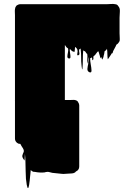

<svg xmlns="http://www.w3.org/2000/svg" viewBox="-20 -721 639 962"><path d="M579 -554Q579 -548 579.5 -542Q580 -536 580 -529Q580 -525 580 -521Q580 -517 578 -513Q576 -509 574 -507Q571 -502 566 -499Q564 -497 563 -497Q562 -493 560 -489.5Q558 -486 556 -482L547 -465Q546 -461 544 -455Q542 -453 540 -454L536 -447L524 -429Q520 -425 520 -424Q518 -438 518 -451Q518 -464 516 -477Q514 -472 510.5 -469Q507 -466 504 -464Q503 -460 502.5 -454.5Q502 -449 500 -444Q499 -440 498.5 -436.5Q498 -433 496 -430Q495 -429 494 -425.5Q493 -422 492 -423Q490 -427 489 -430Q488 -433 487 -436L484 -430Q483 -428 482 -433.5Q481 -439 480 -442Q479 -445 478 -448Q477 -451 476 -455Q475 -457 474.5 -460Q474 -463 472 -464Q470 -463 468 -461Q466 -459 462 -453Q460 -451 460 -451Q459 -448 455 -444Q453 -442 449 -440Q447 -435 448 -429Q449 -423 444 -420Q442 -417 442 -424Q442 -431 440 -434Q440 -434 437 -431Q436 -430 434.5 -430.5Q433 -431 432 -429Q431 -418 434.5 -399.5Q438 -381 438.5 -368Q439 -355 428 -359Q417 -364 418 -376.5Q419 -389 423 -405Q427 -421 424 -433Q423 -438 423 -428.5Q423 -419 422.5 -409.5Q422 -400 420 -404Q416 -415 417.5 -427Q419 -439 417 -451Q416 -451 414.5 -452.5Q413 -454 413 -454L407 -463L401 -466Q397 -468 397 -469Q395 -447 395 -422.5Q395 -398 393 -375Q392 -371 390.5 -378Q389 -385 389 -389Q386 -415 386.5 -431.5Q387 -448 384 -478Q382 -476 380 -475Q379 -475 378.5 -474.5Q378 -474 377 -474Q375 -467 377.5 -456.5Q380 -446 372 -444Q365 -442 367.5 -453Q370 -464 368 -471Q367 -476 363 -480L358 -485H356Q355 -479 355 -473Q355 -467 353 -461Q352 -460 349 -462Q347 -463 345 -463.5Q343 -464 341 -465Q335 -470 330 -476Q329 -468 331 -456Q333 -444 333 -435.5Q333 -427 325 -428Q317 -430 317.5 -438.5Q318 -447 320.5 -458.5Q323 -470 321 -478Q321 -479 319.5 -479.5Q318 -480 317 -481Q313 -483 309 -490Q307 -494 305 -495V-220H334Q340 -220 346.5 -220.5Q353 -221 359 -219Q369 -216 372 -208Q377 -201 377 -193V113Q377 118 376 121Q374 127 372 129Q370 131 370 132L361 138Q357 141 358 141Q359 141 354 144Q347 148 338.5 148Q330 148 322 149Q314 149 306 150Q298 151 290 150Q278 149 266 147.5Q254 146 242 145Q236 144 230 142Q224 140 218 140Q214 140 210 141Q206 142 202 143Q177 145 154 140H149Q148 140 147.5 139.5Q147 139 145 139Q139 136 134 131Q133 142 132 152Q131 162 130 171Q130 172 129 182.5Q128 193 126 204.5Q124 216 122 220Q122 221 120.5 221Q119 221 118 220Q117 216 116 212.5Q115 209 114 205Q113 197 112 189.5Q111 182 110 175Q109 160 108.5 136.5Q108 113 107.5 89.5Q107 66 105 51Q105 46 104.5 56Q104 66 103.5 76.5Q103 87 102 82Q90 67 92 58.5Q94 50 98 42Q102 34 95 22Q91 17 87.5 10.5Q84 4 82 0L73 -1Q69 -3 66 -5Q55 -13 55 -27V-218Q54 -219 55 -220V-645Q55 -652 54.5 -660Q54 -668 55 -675Q55 -678 57 -684Q59 -688 60 -689Q63 -695 72 -698Q74 -699 76.5 -699.5Q79 -700 83 -700H516Q526 -700 536.5 -701Q547 -702 557 -700Q568 -699 572 -691Q582 -681 580.5 -663Q579 -645 579 -632Z"/></svg>

Font: Rubik Wet Paint
Style: Regular
Weight: 400
Designer: Hubert and Fischer, NaN
Foundry: Hubert and Fischer, NaN
Version: Version 2.200